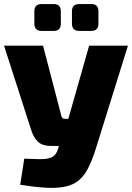

<svg xmlns="http://www.w3.org/2000/svg" viewBox="-21 -916 653 950"><path d="M612 -690 454 -183Q435 -122 413 -80Q391 -38 358 -15.5Q325 7 272 12Q245 15 209 13Q173 11 138 6.5Q103 2 79 -2L99 -131Q141 -129 170 -128.5Q199 -128 217.5 -132Q236 -136 247 -146Q258 -156 265 -175L287 -256L316 -324L420 -690ZM192 -690 283 -341Q286 -328 301 -328H339L390 -194H231Q187 -194 165 -216.5Q143 -239 132 -277L-1 -690ZM431 -896Q466 -896 466 -860V-799Q466 -763 431 -763H371Q335 -763 335 -799V-860Q335 -896 371 -896ZM245 -896Q280 -896 280 -860V-799Q280 -763 245 -763H185Q149 -763 149 -799V-860Q149 -896 185 -896Z"/></svg>

Font: Exo 2 ExtraBold
Style: Regular
Weight: 800
Designer: Natanael Gama
Foundry: Natanael Gama
Version: Version 2.010